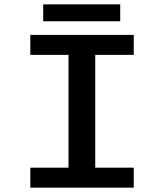

<svg xmlns="http://www.w3.org/2000/svg" viewBox="-20 -860 750 880"><path d="M593 -608.5H416.5V-91.5H593V0H119V-91.5H294V-608.5H119V-700H593ZM178 -840H531V-762.5H178Z"/></svg>

Font: League Mono Medium
Style: Regular
Weight: 500
Width: 6
Designer: Tyler Finck
Foundry: The League of Moveable Type / Tyler Finck
Version: Version 2.300;RELEASE